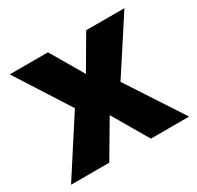

<svg xmlns="http://www.w3.org/2000/svg" viewBox="-124 -692 857 835"><g transform="rotate(-30 304.5 -274.5)"><path d="M189 -280 8 0H200L305 -178L409 0H601L418 -280L593 -549H401L305 -385L209 -549H17Z"/></g></svg>

Font: Noto Sans Thai Looped ExtraBold
Style: Regular
Weight: 800
Designer: Cadson Demak Team
Foundry: Cadson Demak Co., Ltd.
Version: Version 1.001